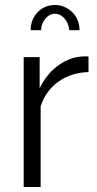

<svg xmlns="http://www.w3.org/2000/svg" viewBox="-20 -750 391 770"><path d="M201 -695Q179 -695 162 -675Q145 -655 145 -629H103Q103 -672 131 -701Q159 -730 201 -730Q221 -730 239 -722Q257 -714 270.5 -700.5Q284 -687 291.5 -668.5Q299 -650 299 -629H258Q255 -657 238.5 -676Q222 -695 201 -695ZM335 -461Q266 -459 215 -423Q164 -387 143 -324V0H75V-521H139V-396Q168 -456 217 -490Q266 -524 322 -524Q330 -524 335 -523Z"/></svg>

Font: Boldmen
Style: Regular
Weight: 400
Designer: Matt McInerney, Pablo Impallari, Rodrigo Fuenzalida
Foundry: LIVING CONCEPT
Version: Version 1.000